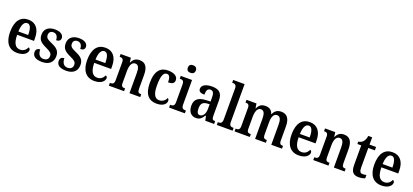

<svg xmlns="http://www.w3.org/2000/svg" viewBox="42 -1899 6552 3047"><g transform="rotate(20 3318.5 -376.0)"><path d="M260 10C380 10 431 -51 431 -98C431 -118 419 -131 404 -136C384 -92 347 -55 287 -55C207 -55 165 -119 163 -261H448V-306C448 -464 373 -548 251 -548C118 -548 42 -452 42 -264C42 -91 118 10 260 10ZM329 -317H164C167 -428 199 -490 253 -490C308 -490 329 -422 329 -317Z M681 10C798 10 864 -52 864 -153C864 -243 814 -283 724 -322C645 -357 619 -376 619 -425C619 -468 644 -495 691 -495C741 -495 773 -458 773 -391C822 -391 847 -413 847 -453C847 -502 801 -547 701 -547C596 -547 525 -495 525 -397C525 -307 570 -269 669 -224C743 -190 770 -169 770 -123C770 -75 743 -43 684 -43C620 -43 587 -91 587 -168C551 -168 516 -150 516 -99C516 -30 568 10 681 10Z M1089 10C1206 10 1272 -52 1272 -153C1272 -243 1222 -283 1132 -322C1053 -357 1027 -376 1027 -425C1027 -468 1052 -495 1099 -495C1149 -495 1181 -458 1181 -391C1230 -391 1255 -413 1255 -453C1255 -502 1209 -547 1109 -547C1004 -547 933 -495 933 -397C933 -307 978 -269 1077 -224C1151 -190 1178 -169 1178 -123C1178 -75 1151 -43 1092 -43C1028 -43 995 -91 995 -168C959 -168 924 -150 924 -99C924 -30 976 10 1089 10Z M1562 10C1682 10 1733 -51 1733 -98C1733 -118 1721 -131 1706 -136C1686 -92 1649 -55 1589 -55C1509 -55 1467 -119 1465 -261H1750V-306C1750 -464 1675 -548 1553 -548C1420 -548 1344 -452 1344 -264C1344 -91 1420 10 1562 10ZM1631 -317H1466C1469 -428 1501 -490 1555 -490C1610 -490 1631 -422 1631 -317Z M1807 0H2064V-47H2060C2021 -47 1997 -55 1997 -113V-315C1997 -398 2018 -474 2083 -474C2137 -474 2155 -423 2155 -338V0H2337V-47H2333C2294 -47 2274 -56 2274 -118V-352C2274 -489 2223 -548 2131 -548C2065 -548 2026 -521 1998 -459H1994L1983 -536H1811V-489H1816C1853 -489 1879 -480 1879 -422V-118C1879 -56 1852 -47 1813 -47H1807Z M2613 10C2732 10 2775 -48 2775 -94C2775 -113 2767 -127 2754 -136C2734 -91 2693 -55 2634 -55C2556 -55 2523 -128 2523 -266C2523 -441 2558 -492 2612 -492C2659 -492 2672 -437 2672 -371C2753 -371 2776 -400 2776 -444C2776 -506 2718 -548 2609 -548C2493 -548 2402 -481 2402 -265C2402 -65 2488 10 2613 10Z M2954 -634C2991 -634 3022 -652 3022 -698C3022 -745 2991 -762 2954 -762C2915 -762 2887 -745 2887 -698C2887 -652 2915 -634 2954 -634ZM2824 0H3091V-47H3081C3043 -47 3017 -59 3017 -120V-536H2826V-489H2837C2873 -489 2899 -477 2899 -420V-117C2899 -59 2872 -47 2834 -47H2824Z M3279 10C3347 10 3373 -23 3411 -78H3419L3435 0H3585V-47H3582C3543 -47 3529 -63 3529 -118V-375C3529 -502 3470 -548 3354 -548C3255 -548 3181 -515 3181 -448C3181 -404 3214 -384 3280 -384C3280 -450 3295 -492 3345 -492C3398 -492 3410 -448 3410 -373V-315L3339 -312C3209 -307 3145 -259 3145 -152C3145 -41 3204 10 3279 10ZM3321 -53C3284 -53 3267 -87 3267 -147C3267 -222 3292 -261 3368 -267L3411 -270V-191C3411 -110 3376 -53 3321 -53Z M3630 0H3897V-47H3887C3849 -47 3823 -59 3823 -120V-760H3630V-713H3640C3668 -713 3704 -705 3704 -648V-120C3704 -59 3678 -47 3640 -47H3630Z M3930 0H4187V-47H4184C4146 -47 4121 -55 4121 -113V-315C4121 -399 4143 -474 4205 -474C4258 -474 4277 -424 4277 -338V0H4458V-47H4454C4416 -47 4395 -56 4395 -118V-328C4395 -406 4417 -474 4477 -474C4530 -474 4550 -424 4550 -338V0H4731V-47H4729C4690 -47 4669 -56 4669 -118V-352C4669 -489 4615 -548 4524 -548C4459 -548 4413 -521 4387 -456H4383C4362 -523 4317 -548 4257 -548C4188 -548 4149 -521 4122 -459H4117L4105 -536H3936V-490H3938C3977 -490 4002 -481 4002 -423V-118C4002 -56 3977 -47 3939 -47H3930Z M5014 10C5134 10 5185 -51 5185 -98C5185 -118 5173 -131 5158 -136C5138 -92 5101 -55 5041 -55C4961 -55 4919 -119 4917 -261H5202V-306C5202 -464 5127 -548 5005 -548C4872 -548 4796 -452 4796 -264C4796 -91 4872 10 5014 10ZM5083 -317H4918C4921 -428 4953 -490 5007 -490C5062 -490 5083 -422 5083 -317Z M5259 0H5516V-47H5512C5473 -47 5449 -55 5449 -113V-315C5449 -398 5470 -474 5535 -474C5589 -474 5607 -423 5607 -338V0H5789V-47H5785C5746 -47 5726 -56 5726 -118V-352C5726 -489 5675 -548 5583 -548C5517 -548 5478 -521 5450 -459H5446L5435 -536H5263V-489H5268C5305 -489 5331 -480 5331 -422V-118C5331 -56 5304 -47 5265 -47H5259Z M6026 10C6076 10 6115 -2 6133 -10V-66C6114 -61 6095 -58 6071 -58C6030 -58 6014 -85 6014 -151V-479H6125V-536H6014V-659H5949C5940 -609 5928 -581 5910 -561C5893 -539 5866 -523 5830 -520V-479H5895V-147C5895 -30 5940 10 6026 10Z M6411 10C6531 10 6582 -51 6582 -98C6582 -118 6570 -131 6555 -136C6535 -92 6498 -55 6438 -55C6358 -55 6316 -119 6314 -261H6599V-306C6599 -464 6524 -548 6402 -548C6269 -548 6193 -452 6193 -264C6193 -91 6269 10 6411 10ZM6480 -317H6315C6318 -428 6350 -490 6404 -490C6459 -490 6480 -422 6480 -317Z"/></g></svg>

Font: Noto Serif Georgian Condensed SemiBold
Style: Regular
Weight: 600
Width: 3
Designer: Monotype Design Team, Akaki Razmadze
Foundry: Google LLC
Version: Version 2.003